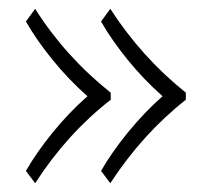

<svg xmlns="http://www.w3.org/2000/svg" viewBox="-20 -481 482 437"><path d="M39 -92Q63 -134 100 -179.5Q137 -225 179 -262Q136 -300 99.5 -345Q63 -390 39 -432L60 -461Q128 -353 232 -270V-254Q133 -177 60 -64ZM210 -92Q234 -134 271 -179.5Q308 -225 350 -262Q307 -300 270.5 -345Q234 -390 210 -432L231 -461Q302 -351 403 -270V-254Q305 -177 231 -64Z"/></svg>

Font: Trirong ExtraLight
Style: Regular
Weight: 275
Designer: Katatrad Team
Foundry: CadsonDemak
Version: Version 1.001